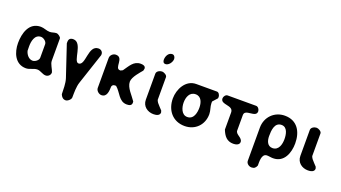

<svg xmlns="http://www.w3.org/2000/svg" viewBox="-71 -1440 4132 2326"><g transform="rotate(20 1995.0 -277.0)"><path d="M39 -249C39 -129 92 7 232 7C283 7 321 -27 370 -27C412 -27 445 7 487 7C518 7 547 -18 547 -50V-53C536 -96 497 -141 497 -187V-473C497 -493 457 -520 437 -520C408 -520 382 -506 354 -506C312 -506 275 -528 233 -528C81 -528 39 -374 39 -249ZM180 -200C180 -208 179 -248 179 -257C179 -318 194 -414 277 -414C308 -414 353 -382 353 -347V-173C353 -138 308 -107 277 -107C226 -107 191 -156 180 -200Z M750 153C761 182 782 207 816 207C844 207 882 174 883 147C884 85 882 9 903 -53L1036 -453C1037 -454 1037 -463 1037 -466C1037 -498 1011 -520 980 -520C845 -520 905 -266 812 -266C742 -266 777 -521 654 -521C616 -521 596 -503 596 -465V-447L730 -47C750 14 748 94 750 153Z M1203 -521C1168 -521 1133 -491 1133 -453V-67C1133 -32 1171 0 1203 0C1278 0 1278 -87 1280 -140C1288 -160 1299 -167 1320 -167H1333C1403 -110 1427 1 1530 1C1560 1 1594 -5 1594 -43C1594 -46 1593 -58 1593 -60C1553 -122 1472 -194 1472 -272C1472 -334 1555 -422 1580 -453C1582 -457 1586 -476 1586 -480C1586 -516 1549 -521 1523 -521C1432 -521 1397 -443 1346 -373C1343 -371 1324 -361 1320 -360H1313C1235 -360 1312 -521 1203 -521Z M1799 -521C1771 -521 1729 -502 1729 -467V-133C1729 -48 1798 1 1874 1C1905 1 1956 -6 1956 -50C1956 -51 1955 -53 1955 -53C1955 -56 1950 -70 1949 -73C1938 -84 1891 -135 1882 -147C1877 -153 1865 -176 1865 -180V-473C1865 -499 1821 -521 1799 -521ZM1768 -663C1768 -639 1778 -619 1804 -619C1846 -619 1883 -673 1883 -712C1883 -735 1868 -761 1843 -761C1793 -761 1768 -707 1768 -663Z M2031 -260C2031 -109 2123 7 2278 7C2414 7 2512 -93 2512 -230C2512 -279 2490 -319 2490 -367C2490 -372 2491 -386 2491 -387L2545 -447C2545 -448 2547 -461 2547 -465C2547 -487 2530 -520 2505 -520H2238C2102 -520 2031 -376 2031 -260ZM2171 -257C2171 -322 2195 -401 2275 -401C2350 -401 2372 -326 2372 -263C2372 -200 2355 -107 2271 -107C2195 -107 2171 -198 2171 -257Z M2753 -120C2782 -47 2821 7 2906 7C2936 7 2984 -3 2984 -43C2984 -100 2897 -108 2897 -160V-360C2897 -445 3057 -377 3057 -465C3057 -488 3037 -520 3010 -520H2643C2617 -520 2596 -489 2596 -466C2596 -380 2753 -437 2753 -340Z M3380 -527C3245 -527 3143 -424 3143 -287V140C3143 176 3179 201 3211 201C3247 201 3264 185 3277 153C3278 112 3268 0 3340 0C3367 0 3391 7 3419 7C3562 7 3611 -133 3611 -253C3611 -403 3541 -527 3380 -527ZM3283 -229C3283 -297 3288 -408 3380 -408C3457 -408 3471 -316 3471 -257C3471 -193 3451 -106 3370 -106C3302 -106 3283 -173 3283 -229Z M3791 -521C3763 -521 3721 -502 3721 -467V-133C3721 -48 3790 1 3866 1C3897 1 3948 -6 3948 -50C3948 -51 3947 -53 3947 -53C3947 -56 3942 -70 3941 -73C3930 -84 3883 -135 3874 -147C3869 -153 3857 -176 3857 -180V-473C3857 -499 3813 -521 3791 -521Z"/></g></svg>

Font: Asimov Print
Style: Regular
Weight: 500
Designer: Google
Version: Version 2.000980: 2014